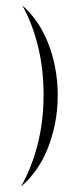

<svg xmlns="http://www.w3.org/2000/svg" viewBox="-20 -631 283 705"><path d="M140 -283Q140 -379 119 -463Q98 -547 62 -611Q91 -586 115 -551.5Q139 -517 156 -474.5Q173 -432 182.5 -383Q192 -334 192 -281Q192 -227 182 -177Q172 -127 154.5 -84Q137 -41 112 -6Q87 29 57 54Q95 -12 117.5 -98Q140 -184 140 -283Z"/></svg>

Font: Ekushey Mukto
Style: Regular
Weight: 400
Designer: Al Mamun Sumon
Foundry: Al Mamun Sumon
Version: Version 1.0